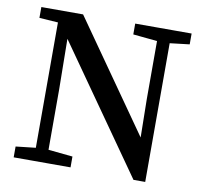

<svg xmlns="http://www.w3.org/2000/svg" viewBox="-76 -750 895 838"><g transform="rotate(10 371.5 -330.5)"><path d="M36 0V-48L143 -60H169L288 -48V0ZM124 0V-643H176L180 -326V0ZM457 -619V-667H707V-619L605 -607H580ZM568 6 171 -559H162L130 -613L41 -619V-667H226L579 -164L567 -159L564 -351V-667H620V6Z"/></g></svg>

Font: Source Serif 4 18pt Medium
Style: Regular
Weight: 500
Designer: Frank Grießhammer
Foundry: Adobe Systems Incorporated
Version: Version 4.004;hotconv 1.0.116;makeotfexe 2.5.65601